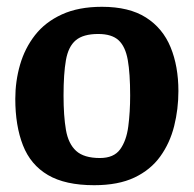

<svg xmlns="http://www.w3.org/2000/svg" viewBox="-20 -531 570 565"><path d="M257 14Q172 14 121 -16Q70 -46 47.5 -103.5Q25 -161 25 -240Q25 -292 39 -340.5Q53 -389 83 -427.5Q113 -466 162 -488.5Q211 -511 280 -511Q360 -511 409.5 -479.5Q459 -448 482 -392Q505 -336 505 -263Q505 -210 492.5 -160Q480 -110 451.5 -70.5Q423 -31 375.5 -8.5Q328 14 257 14ZM274 -66Q315 -66 333.5 -91.5Q352 -117 357.5 -159Q363 -201 363 -250Q363 -315 356 -354.5Q349 -394 329 -412.5Q309 -431 269 -431Q225 -431 203 -412.5Q181 -394 174 -354Q167 -314 167 -250Q167 -190 174 -149Q181 -108 204 -87Q227 -66 274 -66Z"/></svg>

Font: Faustina
Style: Bold
Weight: 700
Designer: Alfonso Garcia
Foundry: http://www.omnibus-type.com
Version: Version 1.200